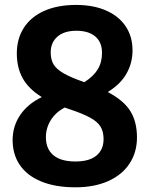

<svg xmlns="http://www.w3.org/2000/svg" viewBox="-20 -770 623 799"><path d="M550 -198Q550 -136.5 519.2 -89.5Q488.5 -42.5 430.5 -16.5Q372.5 9.5 294 9.5Q210 9.5 151 -15Q92 -39.5 62.2 -83.8Q32.5 -128 32.5 -187Q32.5 -244.5 63.8 -291Q95 -337.5 154 -366Q99 -400 74.5 -444.2Q50 -488.5 50 -547.5Q50 -608.5 79.2 -654.2Q108.5 -700 164.2 -724.8Q220 -749.5 296.5 -749.5Q368 -749.5 421 -726.5Q474 -703.5 502.8 -660.8Q531.5 -618 531.5 -560.5Q531.5 -508 506.5 -463.8Q481.5 -419.5 428.5 -387Q495 -352 522.5 -307.5Q550 -263 550 -198ZM191 -552Q191 -522.5 202.5 -502.8Q214 -483 243.8 -465.5Q273.5 -448 331 -428Q369.5 -452.5 387 -481.8Q404.5 -511 404.5 -550Q404.5 -594.5 376.5 -618.2Q348.5 -642 298 -642Q247 -642 219 -617.5Q191 -593 191 -552ZM411 -191Q411 -222 398.5 -242.8Q386 -263.5 355 -280.5Q324 -297.5 266.5 -316.5L249 -322.5Q211.5 -302.5 191.2 -269.8Q171 -237 171 -199Q171 -150.5 202 -124.2Q233 -98 294 -98Q351.5 -98 381.2 -122.5Q411 -147 411 -191Z"/></svg>

Font: Encode Sans Condensed
Style: Bold
Weight: 700
Width: 3
Designer: Multiple Designers
Foundry: Impallari Type
Version: Version 2.000